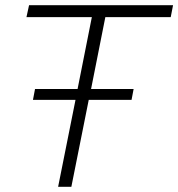

<svg xmlns="http://www.w3.org/2000/svg" viewBox="-20 -720 687 740"><path d="M204 0 271 -335H107L115 -377H279L334 -654H82L92 -700H647L638 -654H386L331 -377H495L487 -335H322L255 0Z"/></svg>

Font: Montserrat Thin Light
Style: Italic
Weight: 300
Italic angle: -11.3°
Version: Version 9.000